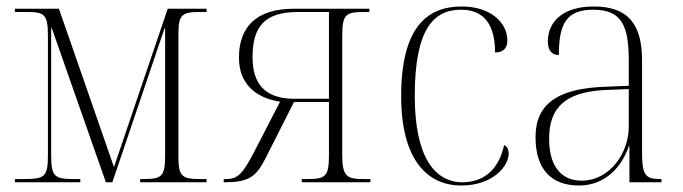

<svg xmlns="http://www.w3.org/2000/svg" viewBox="-20 -563 2108 593"><path d="M26 0H228V-10H210C149 -10 138 -16 138 -84V-476H140L307 0H327L488 -475H490V-83C490 -16 479 -10 420 -10H413V0H618V-10H603C541 -10 531 -16 531 -83V-456C531 -519 542 -526 599 -526H618V-536H498L332 -47L162 -536H26V-526H61C117 -526 128 -520 128 -452V-84C128 -16 118 -10 52 -10H26Z M671 0C746 0 770 -15 799 -72L888 -248H996V-83C996 -16 984 -10 927 -10H912V0H1124V-10H1105C1053 -10 1037 -16 1037 -83V-448C1037 -520 1046 -526 1109 -526H1121V-536H887C771 -536 718 -479 718 -385C718 -301 773 -260 845 -249L763 -90C731 -30 716 -10 679 -10H671ZM888 -258C795 -258 760 -308 760 -386C760 -480 796 -526 901 -526H996V-258Z M1405 10C1502 10 1551 -50 1551 -88C1551 -101 1547 -110 1537 -115C1523 -50 1484 -1 1409 0C1322 0 1261 -79 1261 -267C1261 -473 1319 -533 1404 -533C1480 -533 1509 -480 1509 -401C1532 -401 1547 -412 1547 -438C1547 -494 1494 -543 1406 -543C1298 -543 1219 -477 1219 -266C1219 -69 1300 10 1405 10Z M1768 10C1849 10 1900 -47 1922 -111H1924V0H2023V-10H2019C1972 -10 1963 -23 1963 -93V-377C1963 -489 1919 -543 1814 -543C1715 -543 1672 -493 1672 -435C1672 -408 1684 -393 1706 -393C1706 -490 1730 -533 1812 -533C1902 -533 1922 -482 1922 -373V-298L1846 -295C1703 -289 1634 -243 1634 -139C1634 -39 1684 10 1768 10ZM1777 -5C1708 -5 1676 -56 1676 -135C1676 -226 1721 -279 1849 -285L1922 -288V-173C1922 -86 1860 -5 1777 -5Z"/></svg>

Font: Noto Serif Display SemiCondensed ExtraLight
Style: Regular
Weight: 200
Width: 4
Designer: Monotype Design Team
Foundry: Monotype Imaging Inc.
Version: Version 2.009